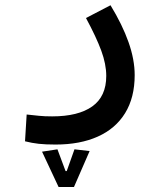

<svg xmlns="http://www.w3.org/2000/svg" viewBox="-20 -331 626 749"><path d="M196.8 232.9Q157.7 232.9 131.3 230Q105 227.1 77.6 220.2L84 115.7Q111.8 118.7 132.6 120.8Q153.3 123 183.6 123Q285.2 123 339.8 84.2Q394.5 45.4 394.5 -34.7Q394.5 -80.6 375 -133.5Q355.5 -186.5 315.4 -260.7L411.1 -310.5Q457.5 -234.4 481.4 -166.5Q505.4 -98.6 505.4 -38.1Q505.4 49.8 468 110.4Q430.7 170.9 361.3 201.9Q292 232.9 196.8 232.9ZM208.5 398.4 144 260.7 204.1 251.5 235.8 336.4H243.2L255.4 366.7H229.5L270.5 251.5L329.6 258.3L268.6 398.4Z"/></svg>

Font: Cascadia Code Medium
Style: Regular
Weight: 500
Monospace: yes
Designer: Aaron Bell
Foundry: Saja Typeworks
Version: Version 2407.024